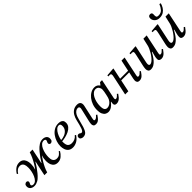

<svg xmlns="http://www.w3.org/2000/svg" viewBox="309 -2060 3424 3424"><g transform="rotate(-45 2021.0 -348.0)"><path d="M111 12Q65 12 35 -12.5Q5 -37 5 -80Q5 -113 22.5 -128Q40 -143 58 -143Q72 -143 83 -135Q94 -127 94 -112Q94 -94 84 -79Q74 -64 74 -50Q74 -38 85.5 -29.5Q97 -21 117 -21Q152 -21 179.5 -47.5Q207 -74 226 -116Q245 -158 255 -206Q265 -254 265 -297Q265 -353 251.5 -381Q238 -409 218 -418.5Q198 -428 178 -428Q138 -428 108.5 -405.5Q79 -383 59 -349L39 -362Q65 -409 109.5 -444Q154 -479 214 -479Q257 -479 286 -458.5Q315 -438 330 -400Q345 -362 345 -310Q345 -279 340 -248.5Q335 -218 325 -190L330 -192Q358 -229 386.5 -277Q415 -325 439 -376Q463 -427 475 -473H545L505 -281L485 -192L490 -191Q513 -232 543.5 -275Q574 -318 606.5 -356.5Q639 -395 668 -421Q690 -440 711 -453Q732 -466 754.5 -472.5Q777 -479 802 -479Q847 -479 876.5 -456.5Q906 -434 906 -389Q906 -353 889 -337Q872 -321 854 -321Q840 -321 829 -329.5Q818 -338 818 -354Q818 -372 827.5 -388.5Q837 -405 837 -417Q837 -429 826.5 -437.5Q816 -446 796 -446Q761 -446 733.5 -420Q706 -394 687.5 -353.5Q669 -313 659.5 -266Q650 -219 650 -177Q650 -123 664 -96.5Q678 -70 699 -61Q720 -52 740 -52Q784 -52 810.5 -73.5Q837 -95 856 -123L873 -108Q847 -61 804 -24.5Q761 12 701 12Q658 12 629 -8.5Q600 -29 585 -67Q570 -105 570 -157Q570 -188 575 -218.5Q580 -249 590 -277L585 -275Q557 -238 529 -191.5Q501 -145 478 -96Q455 -47 442 0H372L412 -192L432 -281L427 -282Q404 -241 373 -196.5Q342 -152 309.5 -112.5Q277 -73 247 -46Q227 -27 204.5 -14.5Q182 -2 159 5Q136 12 111 12Z M1085 12Q1030 12 998 -13.5Q966 -39 952 -79Q938 -119 938 -163Q938 -217 956 -272.5Q974 -328 1008 -375Q1042 -422 1090.5 -450.5Q1139 -479 1200 -479Q1222 -479 1246.5 -473Q1271 -467 1289 -447.5Q1307 -428 1307 -389Q1307 -341 1278.5 -306.5Q1250 -272 1205 -250Q1160 -228 1109.5 -216.5Q1059 -205 1015 -202V-231Q1073 -233 1119.5 -253Q1166 -273 1193.5 -308.5Q1221 -344 1221 -393Q1221 -420 1211.5 -434Q1202 -448 1179 -448Q1146 -448 1117.5 -421.5Q1089 -395 1067.5 -354.5Q1046 -314 1034 -269.5Q1022 -225 1022 -189Q1022 -113 1048.5 -85Q1075 -57 1125 -57Q1163 -57 1197 -71.5Q1231 -86 1260 -122L1278 -107Q1233 -40 1183 -14Q1133 12 1085 12Z M1342 10Q1320 10 1298 -2.5Q1276 -15 1276 -44Q1276 -66 1289 -77.5Q1302 -89 1318 -89Q1332 -89 1341 -83.5Q1350 -78 1358 -72Q1366 -66 1377 -66Q1407 -66 1427.5 -125Q1448 -184 1472 -290Q1484 -340 1508.5 -383Q1533 -426 1573 -452.5Q1613 -479 1671 -479Q1698 -479 1716.5 -470Q1735 -461 1744 -444.5Q1753 -428 1753 -405Q1753 -398 1752.5 -390Q1752 -382 1750 -374L1694 -120Q1690 -101 1689 -92.5Q1688 -84 1688 -79Q1688 -59 1708 -59Q1725 -59 1740.5 -70Q1756 -81 1767.5 -94Q1779 -107 1782 -111L1803 -96Q1784 -68 1764.5 -44Q1745 -20 1722 -5.5Q1699 9 1667 9Q1633 9 1619 -8.5Q1605 -26 1605 -54Q1605 -74 1610 -96.5Q1615 -119 1620 -142L1668 -348Q1673 -369 1674 -377.5Q1675 -386 1675 -391Q1675 -409 1664.5 -418Q1654 -427 1638 -427Q1612 -427 1588 -411Q1564 -395 1545 -363.5Q1526 -332 1514 -283Q1489 -183 1469 -118Q1449 -53 1421 -21.5Q1393 10 1342 10Z M1978 12Q1944 12 1916.5 -5.5Q1889 -23 1872.5 -60Q1856 -97 1856 -156Q1856 -223 1877 -281.5Q1898 -340 1933.5 -384.5Q1969 -429 2014 -454Q2059 -479 2107 -479Q2145 -479 2168 -464Q2191 -449 2207 -426H2211L2246 -472H2297L2223 -118Q2223 -118 2220.5 -105Q2218 -92 2218 -81Q2218 -71 2222 -65.5Q2226 -60 2237 -60Q2253 -60 2267 -69.5Q2281 -79 2292.5 -91.5Q2304 -104 2310 -112L2330 -97Q2311 -68 2290 -43.5Q2269 -19 2244 -4.5Q2219 10 2188 10Q2162 10 2148 -1.5Q2134 -13 2134 -37Q2134 -48 2136.5 -60.5Q2139 -73 2140 -85H2134Q2097 -37 2058 -12.5Q2019 12 1978 12ZM2014 -54Q2045 -54 2073 -70.5Q2101 -87 2122.5 -115.5Q2144 -144 2153 -180Q2158 -200 2165.5 -232.5Q2173 -265 2178.5 -297.5Q2184 -330 2184 -349Q2184 -383 2163 -412Q2142 -441 2101 -441Q2067 -441 2038 -418Q2009 -395 1988 -356Q1967 -317 1955.5 -268.5Q1944 -220 1944 -169Q1944 -102 1963.5 -78Q1983 -54 2014 -54Z M2766 9Q2732 9 2718 -8.5Q2704 -26 2704 -54Q2704 -74 2709.5 -97Q2715 -120 2719 -142L2789 -473H2867L2793 -120Q2789 -101 2788 -92.5Q2787 -84 2787 -79Q2787 -59 2807 -59Q2824 -59 2839.5 -70Q2855 -81 2866.5 -94Q2878 -107 2881 -111L2902 -96Q2883 -68 2863.5 -44Q2844 -20 2821 -5.5Q2798 9 2766 9ZM2488 0H2408L2489 -380Q2491 -389 2491.5 -396.5Q2492 -404 2492 -405Q2492 -423 2486 -431.5Q2480 -440 2455 -440Q2448 -440 2440.5 -439.5Q2433 -439 2424 -438V-465L2566 -476H2588ZM2746 -227H2526L2534 -262H2753Z M3051 10Q3013 10 2999 -12Q2985 -34 2985 -62Q2985 -82 2989 -103.5Q2993 -125 2995 -135L3043 -350Q3043 -350 3045.5 -362Q3048 -374 3050.5 -389Q3053 -404 3053 -413Q3053 -429 3041.5 -434.5Q3030 -440 3017 -440Q3007 -440 2999 -439.5Q2991 -439 2983 -438V-465L3118 -476H3149L3080 -151Q3080 -151 3076.5 -134Q3073 -117 3073 -103Q3073 -85 3080 -73.5Q3087 -62 3103 -62Q3125 -62 3150.5 -81Q3176 -100 3201.5 -131Q3227 -162 3249 -198Q3271 -234 3287 -269.5Q3303 -305 3309 -332L3341 -473H3424L3350 -119Q3350 -119 3347 -103Q3344 -87 3344 -76Q3344 -70 3348.5 -64.5Q3353 -59 3365 -59Q3383 -59 3399.5 -72Q3416 -85 3427 -98Q3438 -111 3438 -111L3459 -96Q3437 -64 3416 -40.5Q3395 -17 3371.5 -4Q3348 9 3317 9Q3297 9 3277 -1.5Q3257 -12 3257 -45Q3257 -80 3266.5 -114Q3276 -148 3289 -197H3280Q3265 -171 3243.5 -136Q3222 -101 3194 -67.5Q3166 -34 3130.5 -12Q3095 10 3051 10Z M3608 10Q3570 10 3556 -12Q3542 -34 3542 -62Q3542 -82 3546 -103.5Q3550 -125 3552 -135L3600 -350Q3600 -350 3602.5 -362Q3605 -374 3607.5 -389Q3610 -404 3610 -413Q3610 -429 3598.5 -434.5Q3587 -440 3574 -440Q3564 -440 3556 -439.5Q3548 -439 3540 -438V-465L3675 -476H3706L3637 -151Q3637 -151 3633.5 -134Q3630 -117 3630 -103Q3630 -85 3637 -73.5Q3644 -62 3660 -62Q3682 -62 3707.5 -81Q3733 -100 3758.5 -131Q3784 -162 3806 -198Q3828 -234 3844 -269.5Q3860 -305 3866 -332L3898 -473H3981L3907 -119Q3907 -119 3904 -103Q3901 -87 3901 -76Q3901 -70 3905.5 -64.5Q3910 -59 3922 -59Q3940 -59 3956.5 -72Q3973 -85 3984 -98Q3995 -111 3995 -111L4016 -96Q3994 -64 3973 -40.5Q3952 -17 3928.5 -4Q3905 9 3874 9Q3854 9 3834 -1.5Q3814 -12 3814 -45Q3814 -80 3823.5 -114Q3833 -148 3846 -197H3837Q3822 -171 3800.5 -136Q3779 -101 3751 -67.5Q3723 -34 3687.5 -12Q3652 10 3608 10ZM3811 -529Q3753 -529 3718 -563Q3683 -597 3683 -641Q3683 -669 3696 -683.5Q3709 -698 3734 -698Q3754 -698 3765 -688Q3776 -678 3776 -657Q3776 -648 3775.5 -638.5Q3775 -629 3775 -621Q3775 -601 3783.5 -587Q3792 -573 3826 -573Q3887 -573 3922.5 -612.5Q3958 -652 3979 -708L4008 -701Q3997 -659 3973 -619.5Q3949 -580 3909.5 -554.5Q3870 -529 3811 -529Z"/></g></svg>

Font: STIX Two Text
Style: Italic
Weight: 400
Italic angle: -12°
Designer: Ross Mills, John Hudson & Paul Hanslow, Tiro Typeworks Ltd; with prior portions MicroPress Inc. and Coen Hoffman, Elsevi
Foundry: Tiro Typeworks Ltd
Version: Version 2.13 b171